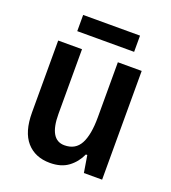

<svg xmlns="http://www.w3.org/2000/svg" viewBox="-130 -793 804 901"><g transform="rotate(20 272.0 -343.0)"><path d="M479 -543V0H388L374 -85H367Q348 -43 312.5 -16.5Q277 10 221 10Q147 10 104.5 -38.5Q62 -87 62 -184V-543H181V-220Q181 -91 257 -91Q312 -91 336 -136Q360 -181 360 -268V-543ZM415 -696V-615H131V-696Z"/></g></svg>

Font: Noto Sans Hebrew Condensed SemiBold
Style: Regular
Weight: 600
Width: 3
Designer: Ben Nathan
Foundry: Google LLC
Version: Version 3.001; ttfautohint (v1.8.4.7-5d5b)